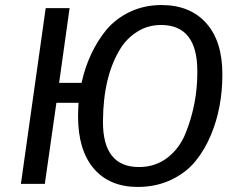

<svg xmlns="http://www.w3.org/2000/svg" viewBox="-20 -721 930 753"><path d="M524.9 -65.9Q588.9 -65.9 636.7 -102.5Q684.1 -139.2 708 -198.7Q754.9 -315.4 753.9 -441.9Q753.9 -623 611.8 -623Q561 -623 520 -597.7Q479 -572.3 454.1 -533.2Q384.8 -424.3 383.8 -245.1Q382.8 -65.9 524.9 -65.9ZM613.8 -701.2Q725.6 -701.2 789.1 -629.9Q852.5 -558.6 852.1 -428.7Q852.1 -299.3 807.6 -192.4Q783.2 -133.8 746.6 -88.9Q710 -43.9 651.9 -16.1Q593.8 11.7 522 12.2Q410.2 12.7 348.1 -59.6Q286.1 -131.8 286.1 -265.1Q286.1 -282.2 288.1 -317.9H201.2L155.8 0H62L159.2 -689H252.9L211.9 -396H299.8Q326.7 -517.6 397.5 -604.5Q434.6 -648.4 490.2 -674.8Q545.9 -701.2 613.8 -701.2Z"/></svg>

Font: FiraSans-Italic
Style: Italic
Weight: 400
Italic angle: -8°
Designer: Carrois Corporate & Edenspiekermann AG
Foundry: Carrois Corporate GbR & Edenspiekermann AG
Version: Version 3.106;PS 003.106;hotconv 1.0.70;makeotf.lib2.5.58329